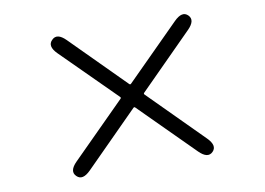

<svg xmlns="http://www.w3.org/2000/svg" viewBox="-69 -788 1138 826"><g transform="rotate(-10 500.0 -375.5)"><path d="M264 -91Q227 -54 203 -78Q178 -102 215 -139L448 -372Q452 -376 448 -380L215 -612Q178 -649 203 -673Q227 -698 264 -661L496 -428Q500 -424 504 -428L737 -661Q774 -698 798 -674Q822 -650 785 -613L553 -380Q549 -376 553 -372L785 -139Q822 -102 798 -78Q774 -54 737 -91L504 -324Q500 -328 496 -324Z"/></g></svg>

Font: Resource Han Rounded KR
Style: Regular
Weight: 400
Designer: Cyano Hao (round all glyphs); Ryoko NISHIZUKA 西塚涼子 (kana, bopomofo & ideographs); Paul D. Hunt (Latin, Greek & Cyrillic)
Foundry: Cyano Hao
Version: 0.990